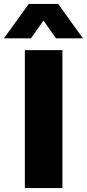

<svg xmlns="http://www.w3.org/2000/svg" viewBox="-43 -961 444 981"><path d="M84 0V-705H276V0ZM-23 -765 104 -941H254L381 -765H243L179 -856L115 -765Z"/></svg>

Font: Nunito Sans 7pt Black
Style: Regular
Weight: 900
Designer: Vernon Adams
Foundry: Vernon Adams
Version: Version 3.101;gftools[0.9.27]